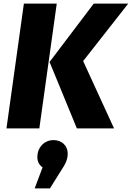

<svg xmlns="http://www.w3.org/2000/svg" viewBox="-20 -715 734 1069"><path d="M16 0H199L296 -695H113ZM408 0H615L443 -375L694 -695H502L256 -370ZM278 65C229 65 188 103 188 160C188 186 199 204 217 217L173 334H258L318 238C345 198 357 173 357 140C357 96 324 65 278 65Z"/></svg>

Font: Fira Sans ExtraBold
Style: Italic
Weight: 800
Italic angle: -8°
Designer: bBox Type GmbH & Carrois Corporate GbR & Edenspiekermann AG
Foundry: bBox Type GmbH & Carrois Corporate GbR & Edenspiekermann AG
Version: Version 4.301;PS 004.301;hotconv 1.0.88;makeotf.lib2.5.64775